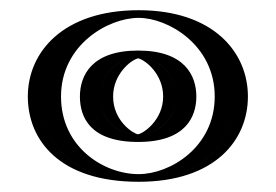

<svg xmlns="http://www.w3.org/2000/svg" viewBox="-20 -860 540 376"><path d="M176.5 -671C176.5 -715 209.5 -746 250.5 -746C291.5 -746 324.5 -715 324.5 -671C324.5 -628 293.5 -597 250.5 -597C205.5 -597 176.5 -628 176.5 -671ZM59.5 -671C59.5 -770 144.5 -840 251.5 -840C356.5 -840 440.5 -770 440.5 -671C440.5 -574 360.5 -504 251.5 -504C136.5 -504 59.5 -574 59.5 -671ZM161.5 -671C161.5 -620.4 197.4 -582 250.5 -582C301.5 -582 339.5 -620 339.5 -671C339.5 -723.2 299.5 -761 250.5 -761C201.5 -761 161.5 -723.2 161.5 -671ZM74.5 -671C74.5 -760.1 150.7 -825 251.5 -825C350.1 -825 425.5 -760.3 425.5 -671C425.5 -583.6 354.1 -519 251.5 -519C142.8 -519 74.5 -583.5 74.5 -671ZM161.5 -671C161.5 -723.2 201.5 -761 250.5 -761C299.5 -761 339.5 -723.2 339.5 -671C339.5 -620 301.5 -582 250.5 -582C197.4 -582 161.5 -620.4 161.5 -671ZM74.5 -671C74.5 -583.5 142.8 -519 251.5 -519C354.1 -519 425.5 -583.6 425.5 -671C425.5 -760.3 350.1 -825 251.5 -825C150.7 -825 74.5 -760.1 74.5 -671ZM176.5 -671C176.5 -628.1 205.6 -597 250.5 -597C293.4 -597 324.5 -628.1 324.5 -671C324.5 -714.9 291.4 -746 250.5 -746C209.6 -746 176.5 -714.9 176.5 -671ZM59.5 -671C59.5 -574.1 136.5 -504 251.5 -504C360.5 -504 440.5 -574.1 440.5 -671C440.5 -770 356.5 -840 251.5 -840C144.5 -840 59.5 -770 59.5 -671ZM136.5 -671C136.5 -631.7 155.3 -582 250.5 -582C343.8 -582 364.5 -631.5 364.5 -671C364.5 -711.6 342.1 -761 250.5 -761C158.9 -761 136.5 -711.6 136.5 -671ZM99.5 -671C99.5 -772 191.6 -825 251.5 -825C309 -825 400.5 -772.1 400.5 -671C400.5 -571.8 313.2 -519 251.5 -519C183.3 -519 99.5 -571.8 99.5 -671ZM201.5 -671C201.5 -714.5 235.9 -742.3 250.5 -745.8C265.7 -742.1 299.5 -714.3 299.5 -671C299.5 -624.9 261 -598.7 250.3 -597C242.1 -597.8 201.5 -622.3 201.5 -671ZM34.5 -671C34.5 -585.7 96.2 -504 251.5 -504C401.3 -504 465.5 -585.8 465.5 -671C465.5 -758.1 397.5 -840 251.5 -840C103.7 -840 34.5 -758.1 34.5 -671Z"/></svg>

Font: Hussar Outliner
Style: Regular
Weight: 700
Foundry: Cannot Into Space Fonts
Version: Version 0.92